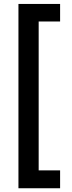

<svg xmlns="http://www.w3.org/2000/svg" viewBox="-20 -832 373 998"><path d="M75.9 146.5V-811.5H292.4V-720.3H181V53.6H292.4V146.5Z"/></svg>

Font: Reddit Sans
Style: Regular
Weight: 400
Designer: Stephen Hutchings
Foundry: Reddit
Version: Version 1.014